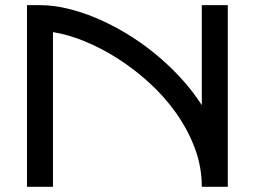

<svg xmlns="http://www.w3.org/2000/svg" viewBox="-20 -720 982 740"><path d="M184.1 0H84V-700.2H133.8Q182.6 -700.2 237.5 -687.5Q292.5 -674.8 349.6 -650.9Q406.7 -627 463.6 -593Q520.5 -559.1 573.7 -516.1Q627 -473.1 673.8 -422.6Q720.7 -372.1 757.8 -314.9V-700.2H857.9V0H757.8Q757.8 -77.1 731 -148.7Q704.1 -220.2 659.2 -283.7Q614.3 -347.2 555.7 -400.6Q497.1 -454.1 433.3 -494.6Q369.6 -535.2 305.2 -561.3Q240.7 -587.4 184.1 -596.2Z"/></svg>

Font: Bruno Ace
Style: Regular
Weight: 400
Designer: Astigmatic (AOETI)
Foundry: Astigmatic (AOETI)
Version: Version 1.000